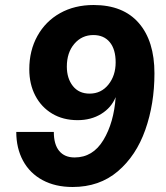

<svg xmlns="http://www.w3.org/2000/svg" viewBox="-20 -736 664 767"><path d="M45 -209H195Q195 -159 216.5 -133Q238 -107 278 -107Q351 -107 393 -176.5Q435 -246 442 -348Q425 -306 384.5 -281Q344 -256 290 -256Q232 -256 188.5 -282Q145 -308 121 -354Q97 -400 97 -459Q97 -534 129.5 -592.5Q162 -651 220 -683.5Q278 -716 354 -716Q472 -716 534.5 -644Q597 -572 597 -443Q597 -321 560.5 -217.5Q524 -114 450.5 -51.5Q377 11 270 11Q201 11 150 -16.5Q99 -44 72 -94Q45 -144 45 -209ZM442 -487Q442 -539 418.5 -567.5Q395 -596 353 -596Q307 -596 277 -561Q247 -526 247 -470Q247 -423 271 -392.5Q295 -362 338 -362Q384 -362 413 -398Q442 -434 442 -487Z"/></svg>

Font: CBA Beacon Sans Extra Bold
Style: Italic
Weight: 800
Italic angle: -13°
Designer: Wei Huang
Foundry: Wei Huang
Version: Version 1.002